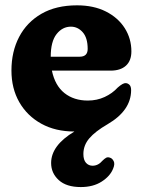

<svg xmlns="http://www.w3.org/2000/svg" viewBox="-20 -494 549 738"><path d="M414.5 155Q403 183.5 370.5 204.2Q338 225 290.5 225Q235 225 205.8 198.2Q176.5 171.5 176.5 132.5Q176.5 65 266 11.5Q193 11.5 138.8 -18.5Q84.5 -48.5 54.2 -101.2Q24 -154 24 -223Q24 -295.5 53.5 -352Q83 -408.5 139.2 -441Q195.5 -473.5 276 -473.5Q340 -473.5 387 -449.8Q434 -426 459.5 -385.8Q485 -345.5 485 -296.5Q485 -260.5 464 -241.5Q443 -222.5 405 -222.5H179.5Q191.5 -165 227.8 -136.2Q264 -107.5 317.5 -107.5Q352.5 -107.5 382.2 -121.2Q412 -135 432.5 -157.5Q453 -175.5 463.5 -174.5Q471.5 -174 477.8 -167.8Q484 -161.5 484 -147Q483.5 -69 393.5 -16.5Q346 11 323.2 37.8Q300.5 64.5 300.5 98Q300.5 120.5 310.5 131.8Q320.5 143 336 143Q357.5 143 374 123.5Q381.5 116 387.8 112.5Q394 109 402.5 112Q411.5 114.5 417 125.5Q422.5 136.5 414.5 155ZM252.5 -391.5Q220 -391.5 197.5 -363Q175 -334.5 175 -276H286Q317 -276 317 -306Q317 -348.5 298 -370Q279 -391.5 252.5 -391.5Z"/></svg>

Font: Fraunces 72pt S100
Style: Bold
Weight: 700
Version: Version 1.000; ttfautohint (v1.8.3)